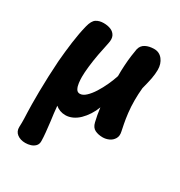

<svg xmlns="http://www.w3.org/2000/svg" viewBox="-192 -693 1018 1088"><g transform="rotate(30 317.5 -148.5)"><path d="M132.7 264.7Q99.7 264.7 78.5 248.2Q57.3 231.8 58.3 202.7Q59.6 173.7 58.8 150.3Q58 127 57.1 104.8Q56.2 82.7 56 55.7Q55.6 20 56.1 -27.2Q56.6 -74.4 58.7 -127.4Q60.8 -180.4 64.3 -231.9Q69.7 -295.2 78.3 -360.2Q87 -425.2 100.6 -479.3Q111 -520.7 130.9 -533.3Q150.8 -546 178.8 -546Q205.7 -546 226 -537.6Q246.3 -529.1 256 -510.5Q265.7 -491.9 258.6 -460.1Q249.7 -420.6 241.3 -375.5Q233 -330.4 228.4 -289.7Q223.8 -249 223.8 -221Q223.8 -202 226.3 -181.2Q228.8 -160.4 236.8 -145.7Q244.9 -131 260.7 -131Q279.9 -131 300 -149.7Q320.1 -168.3 339 -198.1Q357.9 -227.9 373.3 -261.6Q388.8 -295.3 398.7 -326Q398.3 -360.6 400.6 -396.3Q402.8 -432.1 406.9 -462.9Q411 -493.8 414.4 -510.6Q420.8 -537.2 444.1 -549.6Q467.3 -562 500.7 -562Q534.6 -562 555.5 -535.2Q576.4 -508.4 576.4 -469Q576.4 -455.8 574.8 -440.8Q573.2 -425.8 570.1 -409Q567 -392.2 562.4 -374.2Q557.8 -356.1 552.8 -336Q550.8 -320.4 549.8 -296Q548.8 -271.6 548.8 -256Q548.8 -212.6 553.3 -174.5Q557.8 -136.4 563.4 -108.3Q569 -80.1 572.2 -65Q578.8 -37.4 567.7 -18.8Q556.7 -0.1 537 8.9Q517.3 18 496.3 18Q467.6 18 445.8 7.4Q424.1 -3.2 416.8 -34.2Q411.9 -54.7 407.8 -76.5Q403.8 -98.3 400.8 -122.9Q390.2 -94.2 374 -69.2Q357.8 -44.1 338.2 -24.9Q318.6 -5.8 295.8 4.6Q273.1 14.9 250.1 14.9Q231.6 14.9 214.9 8.8Q198.2 2.7 184.8 -8.9Q186.8 14.8 189.7 38.8Q192.7 62.9 196 86.6Q200.3 122.2 203.4 153.6Q206.6 185 206.9 209.7Q207.4 229.7 195.9 241.9Q184.3 254.1 167.3 259.4Q150.3 264.7 132.7 264.7Z"/></g></svg>

Font: Playpen Sans
Style: Regular
Weight: 400
Designer: Laura Meseguer, Veronika Burian, José Scaglione, Kostas Bartsokas, Vera Evstafieva, Tom Grace, Yorlmar Campos
Foundry: TypeTogether
Version: Version 2.000